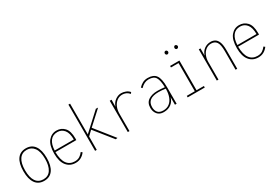

<svg xmlns="http://www.w3.org/2000/svg" viewBox="38 -1523 3427 2392"><g transform="rotate(-30 1752.0 -327.0)"><path d="M219 8Q136 8 93.5 -52.5Q51 -113 51 -225Q51 -339 94 -399Q137 -459 219 -459Q301 -459 344 -399Q387 -339 387 -225Q387 -113 344 -52.5Q301 8 219 8ZM219 -14Q290 -14 326.5 -70Q363 -126 363 -226Q363 -332 323.5 -384.5Q284 -437 219 -437Q149 -437 112 -382.5Q75 -328 75 -226Q75 -123 111.5 -68.5Q148 -14 219 -14Z M670 10Q589 10 541 -49.5Q493 -109 493 -224Q493 -345 540.5 -402.5Q588 -460 659 -460Q727 -460 772 -412Q817 -364 817 -258Q817 -249 817 -245.5Q817 -242 816 -233H516Q518 -119 558 -65.5Q598 -12 670 -12Q713 -12 741 -30.5Q769 -49 790 -77L808 -62Q784 -29 749.5 -9.5Q715 10 670 10ZM518 -255H793Q793 -349 756 -393.5Q719 -438 661 -438Q593 -438 557 -389.5Q521 -341 518 -255Z M1247 4 1041 -253 977 -192 976 0H952V-665H976V-223L1223 -450Q1228 -449 1233 -448.5Q1238 -448 1244 -448H1254L1059 -270L1274 0Z M1422 1V-449H1448L1446 -349Q1464 -401 1505 -430.5Q1546 -460 1590 -460Q1621 -460 1654 -447.5Q1687 -435 1707 -410L1694 -391Q1669 -418 1644.5 -428Q1620 -438 1594 -438Q1551 -438 1517.5 -413.5Q1484 -389 1465 -346Q1446 -303 1446 -248V1Z M1936 11Q1877 11 1846 -26.5Q1815 -64 1815 -117Q1815 -191 1866 -225Q1917 -259 1995 -259Q2016 -259 2046 -257.5Q2076 -256 2101 -252Q2099 -351 2072.5 -394.5Q2046 -438 1973 -438Q1909 -438 1855 -381L1840 -397Q1868 -427 1899.5 -443Q1931 -459 1972 -459Q2054 -459 2089.5 -410Q2125 -361 2125 -240V0H2101V-109Q2088 -57 2045.5 -23Q2003 11 1936 11ZM1839 -116Q1839 -69 1863 -39.5Q1887 -10 1941 -10Q1994 -10 2030 -38Q2066 -66 2084 -115Q2102 -164 2102 -226Q2102 -230 2102 -231Q2078 -235 2049 -237Q2020 -239 2001 -239Q1921 -239 1880 -209Q1839 -179 1839 -116Z M2284 0V-22H2399V-427H2290V-449H2424V-22H2530V0ZM2334 -590Q2324 -590 2317 -597.5Q2310 -605 2310 -615Q2310 -625 2317 -633Q2324 -641 2334 -641Q2343 -641 2350.5 -633.5Q2358 -626 2358 -615Q2358 -605 2350.5 -597.5Q2343 -590 2334 -590ZM2472 -590Q2462 -590 2455.5 -597Q2449 -604 2449 -615Q2449 -625 2455.5 -633Q2462 -641 2472 -641Q2481 -641 2489 -633.5Q2497 -626 2497 -615Q2497 -605 2489.5 -597.5Q2482 -590 2472 -590Z M2703 0V-449H2727V-345Q2744 -399 2784 -428Q2824 -457 2877 -457Q2909 -457 2936.5 -441.5Q2964 -426 2980.5 -385.5Q2997 -345 2997 -269V0H2973V-267Q2973 -362 2947.5 -398.5Q2922 -435 2870 -435Q2827 -435 2794.5 -410Q2762 -385 2744.5 -344Q2727 -303 2727 -255V0Z M3298 10Q3217 10 3169 -49.5Q3121 -109 3121 -224Q3121 -345 3168.5 -402.5Q3216 -460 3287 -460Q3355 -460 3400 -412Q3445 -364 3445 -258Q3445 -249 3445 -245.5Q3445 -242 3444 -233H3144Q3146 -119 3186 -65.5Q3226 -12 3298 -12Q3341 -12 3369 -30.5Q3397 -49 3418 -77L3436 -62Q3412 -29 3377.5 -9.5Q3343 10 3298 10ZM3146 -255H3421Q3421 -349 3384 -393.5Q3347 -438 3289 -438Q3221 -438 3185 -389.5Q3149 -341 3146 -255Z"/></g></svg>

Font: Inconsolata SemiCondensed ExtraLight
Style: Regular
Weight: 200
Width: 4
Monospace: yes
Designer: Raph Levien, Cyreal, Brenton Simpson
Foundry: Raph Levien, Cyreal, Google
Version: Version 3.100; ttfautohint (v1.8.4.7-5d5b)